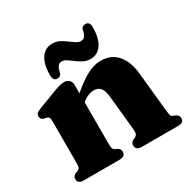

<svg xmlns="http://www.w3.org/2000/svg" viewBox="-157 -847 986 995"><g transform="rotate(-30 336.0 -349.0)"><path d="M273 -451.5V-97.5Q273 -78.5 276.5 -71Q280 -63.5 287.5 -59.5L300 -54Q316 -45.5 316 -29Q316 0 281 0H66Q48 0 39.8 -7.2Q31.5 -14.5 31.5 -27Q31.5 -36.5 36.2 -43.2Q41 -50 51.5 -54.5L65 -59.5Q73 -63 76.2 -70.8Q79.5 -78.5 79.5 -97.5V-347.5Q79.5 -362.5 75.5 -369Q71.5 -375.5 63 -377.5L48 -380.5Q38 -383.5 33.5 -389.5Q29 -395.5 29 -404.5Q29 -415.5 35 -421.8Q41 -428 57.5 -434.5L165.5 -475.5Q189 -484.5 203.5 -488.5Q218 -492.5 231.5 -492.5Q252 -492.5 262.5 -481Q273 -469.5 273 -451.5ZM256 -332.5 228 -362 244.5 -377Q312.5 -439.5 361 -466.5Q409.5 -493.5 451.5 -493.5Q515 -493.5 551 -450Q587 -406.5 593.5 -336.5L617.5 -97.5Q619.5 -79 622 -71Q624.5 -63 632.5 -59.5L645.5 -54.5Q656 -50 661 -43.2Q666 -36.5 666 -27Q666 -14.5 657.8 -7.2Q649.5 0 631 0H414Q378.5 0 378.5 -29Q378.5 -45.5 394.5 -54L407 -59.5Q415 -63.5 419.2 -71.2Q423.5 -79 422 -97.5L401 -309Q397.5 -344 384 -361.2Q370.5 -378.5 343 -378.5Q326.5 -378.5 308.5 -370.8Q290.5 -363 274 -348.5ZM413 -527Q390.5 -527 371.2 -536.8Q352 -546.5 335.5 -559.2Q319 -572 304.2 -581.8Q289.5 -591.5 275.5 -591.5Q260 -591.5 251.5 -579.5Q243 -567.5 238 -542.5Q231.5 -525 213 -525Q187.5 -525 187.5 -558.5Q187.5 -626 212 -661Q236.5 -696 278 -696Q301.5 -696 320.5 -686.5Q339.5 -677 356 -664.2Q372.5 -651.5 387 -642Q401.5 -632.5 416 -632.5Q432 -632.5 440.2 -644.5Q448.5 -656.5 453 -681Q459.5 -698 478.5 -698Q504 -698 504 -665Q504 -597.5 479.2 -562.2Q454.5 -527 413 -527Z"/></g></svg>

Font: Fraunces ExtraBold
Style: Regular
Weight: 800
Version: Version 1.000;[b76b70a41]